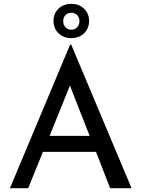

<svg xmlns="http://www.w3.org/2000/svg" viewBox="-20 -987 740 1007"><path d="M483.4 -190.4H205.1L127.9 0H32.2L347.7 -752.9H353.5L669.9 0H557.6ZM450.2 -274.4 346.7 -538.1 240.2 -274.4ZM354.5 -966.8Q394.5 -966.8 420.9 -941.4Q447.3 -916 447.3 -877Q447.3 -837.9 420.9 -812.5Q394.5 -787.1 354.5 -787.1Q313.5 -787.1 287.1 -812.5Q260.7 -837.9 260.7 -877Q260.7 -917 287.1 -941.9Q313.5 -966.8 354.5 -966.8ZM354.5 -831.1Q372.1 -831.1 384.3 -843.8Q396.5 -856.4 396.5 -875Q396.5 -896.5 384.3 -908.2Q372.1 -919.9 354.5 -919.9Q335.9 -919.9 323.7 -908.2Q311.5 -896.5 311.5 -875Q311.5 -856.4 323.7 -843.8Q335.9 -831.1 354.5 -831.1Z"/></svg>

Font: Josefin Sans CFJ
Style: Regular
Weight: 400
Designer: Santiago Orozco
Foundry: Typemade
Version: Version 2.000